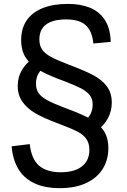

<svg xmlns="http://www.w3.org/2000/svg" viewBox="-20 -762 660 994"><path d="M166.3 -329.2Q166.3 -299.5 179.9 -280Q193.5 -260.5 221.9 -244.8Q250.3 -229 304.7 -207.8Q313 -204.7 322.8 -201Q400.7 -172.2 445.3 -148.2Q490 -124.3 515.5 -87.6Q541 -50.8 541 5.3Q541 64.5 512.5 111.2Q484 158 427.5 185Q371 212 290 212Q209.8 212 156.2 185.9Q102.5 159.8 74.2 111.6Q45.8 63.3 40.3 -4.5L134 -16Q142.7 62.5 182.9 96.2Q223.2 129.8 293.8 129.8Q365.8 129.8 404.2 99.4Q442.7 69 442.7 14.2Q442.7 -20.7 426.7 -43Q410.7 -65.3 381.4 -80.5Q352.2 -95.7 294.7 -117.5L270.7 -126.7Q205.2 -151.5 163.3 -175.6Q121.5 -199.7 96.7 -234.2Q71.8 -268.8 71.8 -317.5Q71.8 -362.8 93.5 -399.5Q115.2 -436.2 153.3 -461.7L213 -416.3Q189.8 -400.7 178.1 -379.2Q166.3 -357.7 166.3 -329.2ZM459.8 -220.2Q459.8 -250.2 444 -270Q428.2 -289.8 399.5 -304.6Q370.8 -319.3 313.8 -341.5Q298 -347.3 288.2 -351Q221.8 -376.2 180.2 -400.5Q138.7 -424.8 114.1 -462.2Q89.5 -499.5 89.5 -554.7Q89.5 -614.3 118 -656.2Q146.5 -698.2 200.8 -720Q255.2 -741.8 331.8 -741.8Q396.8 -741.8 445.4 -722.2Q494 -702.5 522.7 -658.8Q551.3 -615.2 553.3 -545.3L463.5 -536.8Q458.8 -582.3 441.8 -609.8Q424.8 -637.2 395.7 -649.3Q366.5 -661.5 322.7 -661.5Q254.2 -661.5 219 -635.5Q183.8 -609.5 183.8 -557.5Q183.8 -525.8 198.4 -505.1Q213 -484.3 243.4 -467.8Q273.8 -451.2 331.7 -429L340.5 -425.5Q418 -396.7 462.8 -372.9Q507.5 -349.2 533.1 -315.1Q558.7 -281 558.7 -230.8Q558.7 -186.7 538.4 -149.2Q518.2 -111.8 479.7 -83.8L424 -140Q441.2 -155.7 450.5 -175.9Q459.8 -196.2 459.8 -220.2Z"/></svg>

Font: Monaspace Krypton Var
Style: Regular
Weight: 400
Designer: Riley Cran and the Lettermatic Team
Version: Version 1.101 (Monaspace Krypton Var)